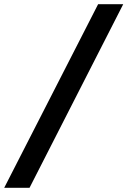

<svg xmlns="http://www.w3.org/2000/svg" viewBox="-110 -730 604 910"><path d="M-90 160 355 -710H474L30 160Z"/></svg>

Font: Source Serif 4 ExtraBold
Style: Italic
Weight: 800
Italic angle: -12°
Designer: Frank Grießhammer
Foundry: Adobe Systems Incorporated
Version: Version 4.004;hotconv 1.0.116;makeotfexe 2.5.65601